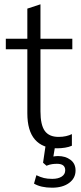

<svg xmlns="http://www.w3.org/2000/svg" viewBox="-20 -681 377 892"><path d="M245 8Q178 8 142.5 -32.5Q107 -73 107 -155V-452H7V-501H107V-641L168 -661V-501H316V-452H168V-164Q168 -101 188 -73Q208 -45 252 -45Q271 -45 286.5 -48.5Q302 -52 314 -58V-4Q301 2 282.5 5Q264 8 245 8ZM222 191Q170 191 138 172L149 133Q168 142 184 146Q200 150 223 150Q250 150 266.5 139.5Q283 129 283 110Q283 80 245 80Q234 80 222.5 81.5Q211 83 196 89L180 75L194 -20H239L228 46Q240 44 250 44Q284 44 307.5 61.5Q331 79 331 111Q331 147 301 169Q271 191 222 191Z"/></svg>

Font: Mulish Light
Style: Regular
Weight: 300
Designer: Vernon Adams
Foundry: Vernon Adams
Version: Version 3.603; ttfautohint (v1.8.3)